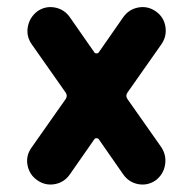

<svg xmlns="http://www.w3.org/2000/svg" viewBox="-20 -557 540 535"><path d="M335 -281.2 429.7 -146.5Q444.3 -124 439.9 -97.7Q435.5 -71.3 414.1 -54.7Q391.6 -39.1 365.2 -43.9Q338.9 -48.8 323.2 -71.3L255.9 -168Q253.9 -171.9 249 -171.9Q244.1 -171.9 242.2 -168L174.8 -71.3Q159.2 -48.8 132.8 -43.9Q106.4 -39.1 84 -54.7Q61.5 -70.3 56.6 -97.2Q51.8 -124 68.4 -146.5L163.1 -281.2Q168.9 -290 163.1 -298.8L68.4 -433.6Q52.7 -456.1 57.6 -482.4Q62.5 -508.8 84 -525.4Q106.4 -541 132.8 -536.1Q159.2 -531.2 174.8 -508.8L242.2 -412.1Q244.1 -408.2 249 -408.2Q253.9 -408.2 255.9 -412.1L323.2 -508.8Q338.9 -531.2 365.2 -536.1Q391.6 -541 414.1 -525.4Q436.5 -509.8 440.9 -482.9Q445.3 -456.1 429.7 -433.6L335 -298.8Q329.1 -290 335 -281.2Z"/></svg>

Font: Rounded-X Mgen+ 2m bold
Style: Bold
Weight: 700
Designer: [Source Han Sans]
Ryoko NISHIZUKA  (kana & ideographs); Paul D. Hunt (Latin, Greek & Cyrillic); Wenlong ZHANG  (bopomofo
Version: Version 1.059.20150602